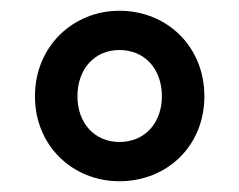

<svg xmlns="http://www.w3.org/2000/svg" viewBox="-20 -798 444 357"><path d="M202 -461C290 -461 360 -526 360 -619C360 -712 290 -778 202 -778C116 -778 45 -712 45 -619C45 -526 116 -461 202 -461ZM202 -534C156 -534 124 -569 124 -619C124 -670 156 -705 202 -705C249 -705 281 -670 281 -619C281 -569 249 -534 202 -534Z"/></svg>

Font: Source Han Sans SC Bold
Style: Regular
Weight: 700
Designer: Ryoko NISHIZUKA (kana & ideographs); Paul D. Hunt (Latin, Greek & Cyrillic); Wenlong ZHANG (bopomofo); Sandoll Communica
Foundry: Adobe Systems Incorporated
Version: Version 1.001;PS 1.001;hotconv 1.0.78;makeotf.lib2.5.61930